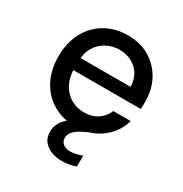

<svg xmlns="http://www.w3.org/2000/svg" viewBox="-165 -638 910 956"><g transform="rotate(30 289.5 -159.5)"><path d="M297 12Q224 12 168 -20.5Q112 -53 80.5 -112Q49 -171 49 -249Q49 -328 80 -387Q111 -446 167.5 -479.5Q224 -513 298 -513Q372 -513 425 -480Q478 -447 507 -393Q536 -339 536 -274Q536 -264 536 -252.5Q536 -241 535 -227H122V-297H436Q434 -359 394.5 -394.5Q355 -430 297 -430Q257 -430 222.5 -411.5Q188 -393 167.5 -358Q147 -323 147 -269V-241Q147 -186 167.5 -148Q188 -110 222 -90.5Q256 -71 296 -71Q344 -71 375.5 -92.5Q407 -114 422 -150H522Q509 -104 478 -67.5Q447 -31 401.5 -9.5Q356 12 297 12ZM324 194Q291 194 263 183.5Q235 173 217.5 151.5Q200 130 200 95Q200 70 211.5 47.5Q223 25 250.5 3Q278 -19 325 -39L375 -61L399 -12L343 15Q308 32 293.5 49.5Q279 67 279 86Q279 107 294.5 119.5Q310 132 336 132Q350 132 368 128Q386 124 403 117V180Q386 186 365.5 190Q345 194 324 194Z"/></g></svg>

Font: DMSans_18ptMedium
Style: Regular
Weight: 500
Designer: Colophon Foundry, Jonny Pinhorn
Foundry: Colophon Foundry
Version: Version 4.004;gftools[0.9.30]